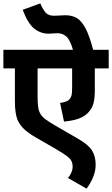

<svg xmlns="http://www.w3.org/2000/svg" viewBox="-20 -916 662 1134"><path d="M622 -512H540V-384Q540 -332 531 -302Q522 -272 499 -249Q477 -227 444 -215Q411 -203 358 -198L335 -308Q375 -314 387 -326Q398 -337 402 -351.5Q406 -366 406 -401V-512H202V-349Q202 -311 205 -286.5Q208 -262 218 -244.5Q228 -227 248 -212Q268 -197 302 -177L442 -96Q503 -61 524 -26.5Q545 8 545 57Q545 97 528 135Q511 173 491 198L381 135Q392 124 400.5 105Q409 86 409 70Q409 49 402 35Q395 21 374.5 5.5Q354 -10 313 -34L192 -104Q153 -126 125.5 -150.5Q98 -175 83 -209Q76 -228 72 -254Q68 -280 68 -322V-512H0V-622H622ZM413 -615Q395 -680 372 -700Q349 -720 318 -720Q305 -720 293.5 -718.5Q282 -717 267 -717Q221 -717 183 -746.5Q145 -776 114 -858L218 -896Q234 -859 250 -841Q266 -823 300 -823Q320 -823 334.5 -824.5Q349 -826 366 -826Q404 -826 432.5 -810Q461 -794 485 -749Q509 -704 532 -615Z"/></svg>

Font: Noto Sans Devanagari UI
Style: Bold
Weight: 700
Designer: Jelle Bosma - Monotype Design Team
Foundry: Monotype Imaging Inc.
Version: Version 2.004; ttfautohint (v1.8.4.7-5d5b)